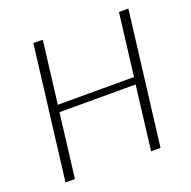

<svg xmlns="http://www.w3.org/2000/svg" viewBox="-126 -832 953 957"><g transform="rotate(-20 351.0 -354.0)"><path d="M653 -707.5 566 0H516L557.5 -339.5H153.5L112 0H62L149 -707.5H199L158.5 -377H562.5L603 -707.5Z"/></g></svg>

Font: Lato 2
Style: Italic
Weight: 300
Italic angle: -7°
Designer: Lukasz Dziedzic with Adam Twardoch and Botio Nikoltchev
Foundry: tyPoland Lukasz Dziedzic
Version: Version 2.015; 2015-08-06; http://www.latofonts.com/